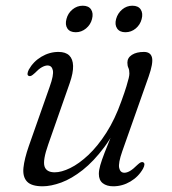

<svg xmlns="http://www.w3.org/2000/svg" viewBox="-20 -644 602 673"><path d="M482 -75Q486.5 -73 486.2 -67.2Q486 -61.5 481.5 -53Q465.5 -24.5 437.2 -7.8Q409 9 377 9Q354 9 340.2 -1.8Q326.5 -12.5 326.5 -34.5Q326.5 -47.5 331.5 -65Q336.5 -82.5 346.8 -109.2Q357 -136 374 -177Q391 -218 415 -278L412.5 -252Q383 -178.5 345.8 -128.5Q308.5 -78.5 269.8 -48Q231 -17.5 194.8 -4.2Q158.5 9 129.5 9Q90 9 74.5 -7.8Q59 -24.5 62.2 -56Q65.5 -87.5 81 -132L154 -339.5Q169 -381 165.2 -397.8Q161.5 -414.5 146.5 -414.5Q138 -414.5 127 -408.5Q116 -402.5 101 -387Q94 -380.5 89.2 -378.2Q84.5 -376 80.5 -378Q76 -380 76.5 -386Q77 -392 81 -400Q97 -428.5 125.2 -445.2Q153.5 -462 185 -462Q210 -462 222.8 -449.5Q235.5 -437 236.2 -413Q237 -389 224.5 -353L149 -137.5Q129.5 -82 136 -61Q142.5 -40 172 -40Q195.5 -40 226.2 -55Q257 -70 289.8 -100.8Q322.5 -131.5 352.8 -178.8Q383 -226 405.5 -289.5Q417.5 -322.5 423.2 -341.5Q429 -360.5 431.2 -370.2Q433.5 -380 433.5 -386.5Q433.5 -399 430 -406.2Q426.5 -413.5 426.5 -424.5Q426.5 -441.5 442.5 -451.8Q458.5 -462 484.5 -462Q508 -462 512.8 -442.2Q517.5 -422.5 501 -375.5L408.5 -113.5Q394 -72 397.8 -55.2Q401.5 -38.5 416 -38.5Q425 -38.5 435.8 -44.8Q446.5 -51 461.5 -66Q468.5 -72.5 473.2 -74.8Q478 -77 482 -75ZM245.5 -531Q225 -531 216.2 -544.2Q207.5 -557.5 213 -577.5Q218 -597.5 234 -610.8Q250 -624 270 -624Q290.5 -624 299.2 -610.8Q308 -597.5 302.5 -577Q297.5 -557.5 281.5 -544.2Q265.5 -531 245.5 -531ZM419.5 -531Q399.5 -531 390.5 -544.2Q381.5 -557.5 387 -577.5Q392.5 -597.5 408.2 -610.8Q424 -624 444 -624Q464.5 -624 473.2 -610.8Q482 -597.5 476.5 -577Q471.5 -557.5 455.8 -544.2Q440 -531 419.5 -531Z"/></svg>

Font: Fraunces Light
Style: Italic
Weight: 300
Italic angle: -16°
Version: Version 1.000;[b76b70a41]